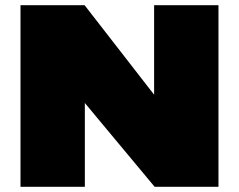

<svg xmlns="http://www.w3.org/2000/svg" viewBox="-20 -720 921 740"><path d="M59 0V-700H306L574 -355V-700H822V0H576L307 -323V0Z"/></svg>

Font: Georama Expanded Black
Style: Regular
Weight: 900
Width: 7
Designer: Jean-Baptiste Levee
Foundry: Production Type
Version: Version 1.000